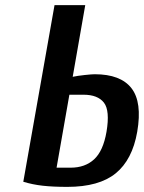

<svg xmlns="http://www.w3.org/2000/svg" viewBox="-20 -720 562 750"><path d="M243 10Q187 10 147 5.5Q107 1 71 -10L193 -700H313L264 -420Q283 -424 311 -427Q339 -430 350 -430Q451 -430 493.5 -375.5Q536 -321 516 -205Q497 -96 432 -43Q367 10 243 10ZM201 -65H256Q312 -65 347.5 -97.5Q383 -130 396 -205Q410 -288 386 -319Q362 -350 306 -350H251Z"/></svg>

Font: Cuprum
Style: Bold Italic
Weight: 700
Italic angle: -10°
Designer: Jovanny Lemonad
Foundry: Jovanny Lemonad
Version: Version 3.000